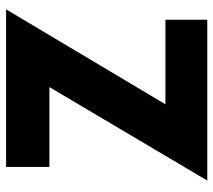

<svg xmlns="http://www.w3.org/2000/svg" viewBox="-56 -674 718 647"><g transform="rotate(-90 303.5 -350.0)"><path d="M65 -543H334L19 -11H561V-152H276L596 -689H65Z"/></g></svg>

Font: SpinnyJost
Style: Bold
Weight: 700
Version: Version 3.710